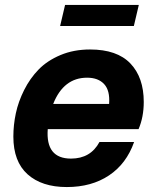

<svg xmlns="http://www.w3.org/2000/svg" viewBox="-20 -742 633 776"><path d="M344 -542Q453 -542 507 -485.5Q561 -429 561 -330Q561 -269 540 -220H173Q164 -101 267 -101Q346 -101 382 -168H522Q491 -80 420.5 -33Q350 14 250 14Q149 14 91.5 -37.5Q34 -89 34 -190Q34 -237 44 -284Q54 -331 77.5 -378Q101 -425 136 -461Q171 -497 224.5 -519.5Q278 -542 344 -542ZM195 -322H421Q425 -376 401 -402Q377 -428 332 -428Q237 -428 195 -322ZM223 -637 243 -722H541L521 -637Z"/></svg>

Font: Nacelle Bold
Style: Italic
Weight: 700
Italic angle: -12°
Designer: Sora Sagano
Foundry: Sora Sagano
Version: Version 1.000;FEAKit 1.0